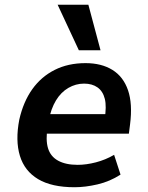

<svg xmlns="http://www.w3.org/2000/svg" viewBox="-20 -776 622 806"><path d="M293 10Q197 10 140 -24Q83 -58 63.5 -122Q44 -186 61 -274Q78 -349 115.5 -401.5Q153 -454 209.5 -482.5Q266 -511 339 -511Q406 -511 452 -482.5Q498 -454 517.5 -397Q537 -340 526 -254L521 -215H156L169 -297H438L419 -275Q428 -329 420 -361Q412 -393 389.5 -409Q367 -425 333 -425Q298 -425 267 -407Q236 -389 215 -354.5Q194 -320 184 -268L180 -244Q171 -189 181.5 -154Q192 -119 224 -101.5Q256 -84 306 -84Q342 -84 382.5 -94.5Q423 -105 459 -126L486 -43Q441 -14 389.5 -2Q338 10 293 10ZM311 -565 222 -756H351L402 -565Z"/></svg>

Font: Nunito Sans 7pt SemiCondensed
Style: Bold Italic
Weight: 700
Width: 4
Italic angle: -9°
Designer: Vernon Adams
Foundry: Vernon Adams
Version: Version 3.101;gftools[0.9.27]